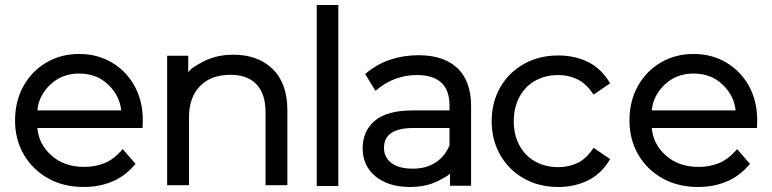

<svg xmlns="http://www.w3.org/2000/svg" viewBox="-20 -730 3077 765"><path d="M548 -220H129Q134 -156 185 -110.5Q236 -65 316 -65Q360 -65 397.5 -80.5Q435 -96 469 -136L520 -77Q480 -29 428 -7Q376 15 314 15Q233 15 171.5 -19.5Q110 -54 75 -114Q40 -174 40 -250Q40 -327 73.5 -387Q107 -447 165 -481Q223 -515 295 -515Q368 -515 425.5 -481Q483 -447 516 -387.5Q549 -328 549 -250ZM129 -290H463Q457 -349 411 -393Q365 -437 295 -437Q227 -437 180.5 -393Q134 -349 129 -290Z M1125 -290V8H1038V-283Q1038 -356 1002 -394Q966 -432 898 -432Q821 -432 777 -387Q733 -342 733 -262V8H646V-508H730V-442Q741 -460 792.5 -486Q844 -512 910 -512Q1008 -512 1066.5 -455Q1125 -398 1125 -290Z M1242 -710H1328V11H1242Z M1857 -307V10H1773V-39Q1768 -30 1722 -7.5Q1676 15 1614 15Q1528 15 1476.5 -27Q1425 -69 1425 -139Q1425 -208 1473.5 -249Q1522 -290 1625 -290H1771V-310Q1771 -370 1738.5 -400.5Q1706 -431 1641 -431Q1597 -431 1555.5 -416Q1514 -401 1476 -368L1435 -435Q1480 -474 1534 -492Q1588 -510 1648 -510Q1748 -510 1802.5 -458.5Q1857 -407 1857 -307ZM1771 -151V-220H1627Q1510 -220 1510 -141Q1510 -103 1539.5 -80.5Q1569 -58 1625 -58Q1678 -58 1715.5 -82.5Q1753 -107 1771 -151Z M1939 -247Q1939 -323 1973.5 -382.5Q2008 -442 2068 -475.5Q2128 -509 2204 -509Q2270 -509 2323 -483Q2376 -457 2411 -398L2345 -353Q2317 -396 2281.5 -413.5Q2246 -431 2204 -431Q2153 -431 2112.5 -408.5Q2072 -386 2049.5 -343.5Q2027 -301 2027 -247Q2027 -193 2049.5 -151Q2072 -109 2112.5 -86.5Q2153 -64 2204 -64Q2246 -64 2281.5 -81Q2317 -98 2345 -141L2411 -96Q2376 -37 2322.5 -11Q2269 15 2204 15Q2128 15 2068 -18.5Q2008 -52 1973.5 -112Q1939 -172 1939 -247Z M2996 -220H2577Q2582 -156 2633 -110.5Q2684 -65 2764 -65Q2808 -65 2845.5 -80.5Q2883 -96 2917 -136L2968 -77Q2928 -29 2876 -7Q2824 15 2762 15Q2681 15 2619.5 -19.5Q2558 -54 2523 -114Q2488 -174 2488 -250Q2488 -327 2521.5 -387Q2555 -447 2613 -481Q2671 -515 2743 -515Q2816 -515 2873.5 -481Q2931 -447 2964 -387.5Q2997 -328 2997 -250ZM2577 -290H2911Q2905 -349 2859 -393Q2813 -437 2743 -437Q2675 -437 2628.5 -393Q2582 -349 2577 -290Z"/></svg>

Font: AtCorfu Sans
Style: AtCorfu Sans Regular
Weight: 400
Designer: Kostas Teopoulos
Foundry: Kostas Teopoulos
Version: Version 1.00 July 8, 2025, initial release